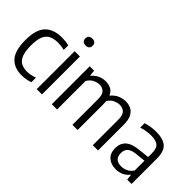

<svg xmlns="http://www.w3.org/2000/svg" viewBox="-23 -1346 1942 1942"><g transform="rotate(45 948.0 -375.0)"><path d="M266 9.5Q159 9.5 100.8 -55.5Q42.5 -120.5 42.5 -271Q42.5 -422 106 -486.2Q169.5 -550.5 287 -550.5Q312 -550.5 337.8 -547.8Q363.5 -545 387.5 -538.5V-473.5Q363 -480 339.8 -482.8Q316.5 -485.5 297 -485.5Q237.5 -485.5 198.5 -465.8Q159.5 -446 140.2 -399.5Q121 -353 121 -273Q121 -191 138.8 -143.5Q156.5 -96 191.8 -75.8Q227 -55.5 278.5 -55.5Q302 -55.5 328.5 -60.5Q355 -65.5 387.5 -76.5V-11.5Q328 9.5 266 9.5Z M475 0V-542.5H550.5V0ZM512.5 -661.5Q487 -661.5 473.2 -674.5Q459.5 -687.5 459.5 -710.5Q459.5 -733.5 473.2 -746.8Q487 -760 512.5 -760Q538 -760 551.8 -746.8Q565.5 -733.5 565.5 -710.5Q565.5 -687.5 551.8 -674.5Q538 -661.5 512.5 -661.5Z M690.5 0V-542.5H754L759.5 -481H765Q794.5 -516 832.5 -533.2Q870.5 -550.5 913.5 -550.5Q956 -550.5 989.8 -533Q1023.5 -515.5 1041.5 -473.5Q1076.5 -516 1118.5 -533.2Q1160.5 -550.5 1199.5 -550.5Q1242.5 -550.5 1277 -533.2Q1311.5 -516 1331.8 -476.2Q1352 -436.5 1352 -368V0H1277V-365Q1277 -432 1249.8 -457.2Q1222.5 -482.5 1181 -482.5Q1153 -482.5 1117.8 -467.5Q1082.5 -452.5 1057.5 -412Q1059.5 -392.5 1059.5 -370.5V0H985.5V-365Q985.5 -432 959.2 -457.2Q933 -482.5 892 -482.5Q861.5 -482.5 825.8 -465.8Q790 -449 766 -407.5V0Z M1612.5 8.5Q1542 8.5 1499.8 -30Q1457.5 -68.5 1457.5 -138.5Q1457.5 -209.5 1502.2 -249.8Q1547 -290 1644 -299L1757.5 -311.5V-363.5Q1757.5 -436.5 1724.8 -462Q1692 -487.5 1626.5 -487.5Q1597.5 -487.5 1561.5 -482.2Q1525.5 -477 1490 -464.5V-528Q1522 -539 1561.8 -544.8Q1601.5 -550.5 1636.5 -550.5Q1733 -550.5 1782.2 -509.2Q1831.5 -468 1831.5 -360V0H1768.5L1762.5 -60H1757.5Q1733 -26 1695 -8.8Q1657 8.5 1612.5 8.5ZM1533.5 -146Q1533.5 -51 1631.5 -51Q1664 -51 1697.5 -66Q1731 -81 1757.5 -118.5V-259L1649 -247.5Q1588.5 -241.5 1561 -216.2Q1533.5 -191 1533.5 -146Z"/></g></svg>

Font: Encode Sans Semi Condensed
Style: Regular
Weight: 400
Width: 4
Designer: Multiple Designers
Foundry: Impallari Type
Version: Version 3.000; ttfautohint (v1.8.3) -l 8 -r 50 -G 200 -x 14 